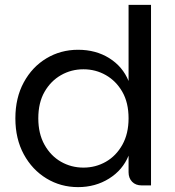

<svg xmlns="http://www.w3.org/2000/svg" viewBox="-20 -760 717 787"><path d="M300 7Q229 7 170.5 -28.5Q112 -64 77.5 -127.5Q43 -191 43 -275Q43 -359 77.5 -422.5Q112 -486 170.5 -521Q229 -556 300 -556Q373 -556 428 -521.5Q483 -487 507 -428V-740H599V0H561Q536 0 521.5 -15Q507 -30 507 -54V-122Q483 -63 427 -28Q371 7 300 7ZM322 -73Q372 -73 414 -97Q456 -121 481.5 -166.5Q507 -212 507 -275Q507 -339 481.5 -383.5Q456 -428 414 -452Q372 -476 322 -476Q272 -476 230 -452Q188 -428 162.5 -383.5Q137 -339 137 -275Q137 -212 162.5 -166.5Q188 -121 230 -97Q272 -73 322 -73Z"/></svg>

Font: Parkinsans Light
Style: Regular
Weight: 400
Version: Version 1.000